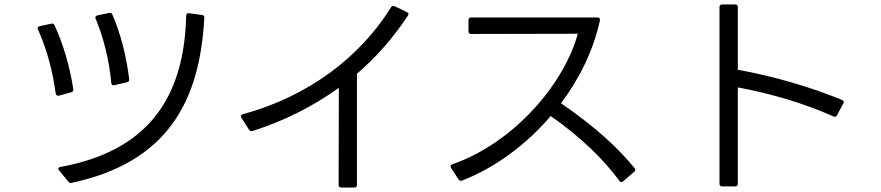

<svg xmlns="http://www.w3.org/2000/svg" viewBox="-20 -799 3940 859"><path d="M548 -431C556 -433 559 -438 558 -445C546 -542 522 -644 483 -733C481 -740 476 -743 468 -741L415 -730C407 -728 405 -722 408 -715C445 -627 469 -525 478 -427C479 -419 484 -416 492 -418ZM286 14C290 19 295 21 301 19C730 -73 874 -346 894 -719C895 -727 891 -731 883 -732L826 -740C818 -741 813 -737 813 -729C804 -351 633 -122 250 -52C240 -50 238 -44 244 -37ZM298 -386C306 -388 309 -392 308 -400C293 -497 264 -600 224 -686C221 -692 216 -695 209 -693L158 -682C149 -680 146 -675 150 -667C189 -580 216 -481 229 -381C231 -373 236 -369 244 -371Z M1094 -219C1098 -213 1103 -211 1110 -213C1246 -256 1376 -320 1496 -406L1495 28C1495 36 1499 40 1507 40H1565C1573 40 1577 36 1577 28V-469C1662 -542 1738 -628 1805 -729C1810 -736 1808 -742 1800 -745L1746 -771C1739 -774 1733 -773 1729 -766C1589 -540 1356 -367 1067 -288C1058 -286 1056 -280 1060 -272Z M2031 3C2035 9 2040 11 2047 9C2194 -48 2334 -151 2444 -280C2582 -183 2683 -83 2751 10C2756 17 2762 17 2768 12L2817 -30C2823 -35 2824 -41 2819 -47C2746 -136 2647 -229 2490 -337C2574 -449 2636 -577 2664 -708C2665 -717 2661 -721 2653 -721H2088C2080 -721 2076 -717 2076 -709V-659C2076 -651 2080 -647 2088 -647C2207 -647 2455 -648 2565 -648C2506 -430 2286 -163 2004 -64C1996 -61 1993 -55 1998 -48Z M3199 23C3199 31 3203 35 3211 35H3269C3277 35 3281 31 3281 23V-408C3426 -381 3575 -338 3709 -278C3716 -275 3721 -277 3725 -284L3753 -336C3757 -343 3755 -349 3747 -352C3606 -410 3441 -458 3281 -487V-767C3281 -775 3277 -779 3269 -779H3211C3203 -779 3199 -775 3199 -767Z"/></svg>

Font: LINE Seed JP_OTF Regular
Style: Regular
Weight: 400
Designer: LY Corporation & Fontrix & Fontworks
Version: Version 1.002